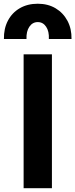

<svg xmlns="http://www.w3.org/2000/svg" viewBox="-38 -984 394 1004"><path d="M85.5 0V-700H233.5V0ZM-17.5 -780Q-18.5 -834.5 3.5 -876.2Q25.5 -918 65.8 -941.2Q106 -964.5 159.5 -964.5Q212.5 -964.5 252.5 -940.8Q292.5 -917 314.8 -875.2Q337 -833.5 336 -780H217.5Q219.5 -820 203.2 -844.2Q187 -868.5 159.5 -868.5Q132 -868.5 115.5 -844.2Q99 -820 100.5 -780Z"/></svg>

Font: Geologica SemiBold
Style: Regular
Weight: 600
Designer: Sindre Bremnes, Frode Helland
Foundry: Monokrom Skriftforlag AS
Version: Version 1.010;gftools[0.9.28]